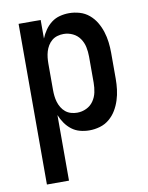

<svg xmlns="http://www.w3.org/2000/svg" viewBox="-84 -589 668 865"><g transform="rotate(-10 250.0 -156.5)"><path d="M60 215V-520H161V-435Q169 -455 181.5 -473Q194 -491 211 -504Q228 -517 249 -522.5Q270 -528 292 -528Q316 -528 340 -521Q364 -514 383 -498Q402 -482 414.5 -461Q427 -440 434.5 -416.5Q442 -393 445 -368.5Q448 -344 448 -320V-200Q448 -176 445 -151.5Q442 -127 434.5 -103.5Q427 -80 414.5 -59Q402 -38 383 -22Q364 -6 340 1Q316 8 292 8Q270 8 249 2.5Q228 -3 211 -16Q194 -29 181.5 -47Q169 -65 161 -85V215ZM251 -80Q273 -80 293 -89.5Q313 -99 325.5 -117Q338 -135 342.5 -156.5Q347 -178 347 -200V-320Q347 -342 342.5 -363.5Q338 -385 325.5 -403Q313 -421 293 -430.5Q273 -440 251 -440Q237 -440 223 -436Q209 -432 198 -423Q187 -414 179.5 -401.5Q172 -389 168 -375.5Q164 -362 162.5 -348Q161 -334 161 -320V-200Q161 -186 162.5 -172Q164 -158 168 -144.5Q172 -131 179.5 -118.5Q187 -106 198 -97Q209 -88 223 -84Q237 -80 251 -80Z"/></g></svg>

Font: Zed Sans Semibold
Style: Regular
Weight: 600
Designer: Belleve Invis
Foundry: Belleve Invis
Version: Version 1.0.0; ttfautohint (v1.8.4)